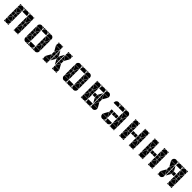

<svg xmlns="http://www.w3.org/2000/svg" viewBox="547 -2256 4018 4018"><g transform="rotate(45 2556.0 -247.0)"><path d="M284 -492Q311 -492 330 -473Q349 -454 349 -427V-407H219V-427Q219 -453 238.5 -472.5Q258 -492 284 -492ZM142 -492Q169 -492 188 -473Q207 -454 207 -427V-407H77V-427Q77 -453 96.5 -472.5Q116 -492 142 -492ZM426 -492Q453 -492 472 -473Q491 -454 491 -427V-407H361V-427Q361 -453 380.5 -472.5Q400 -492 426 -492ZM426 -2Q400 -2 380.5 -21.5Q361 -41 361 -67V-87H491V-67Q491 -41 471.5 -21.5Q452 -2 426 -2ZM142 -2Q116 -2 96.5 -21.5Q77 -41 77 -67V-87H207V-67Q207 -41 187.5 -21.5Q168 -2 142 -2ZM363 -92 426 -205 490 -92ZM79 -92 142 -205 206 -92ZM206 -402 142 -290 79 -402ZM490 -402 426 -290 363 -402ZM424 -212H361V-282H424ZM140 -212H77V-282H140ZM491 -212H429V-282H491ZM207 -212H145V-282H207ZM77 -287V-395L138 -287ZM361 -287V-395L422 -287ZM361 -207H422L361 -99ZM77 -207H138L77 -99ZM207 -287H147L207 -395ZM491 -207V-99L431 -207ZM207 -207V-99L147 -207ZM491 -287H431L491 -395ZM361 -42Q373 -14 401 -2H361ZM361 -492H401Q387 -487 377 -477Q367 -467 361 -453ZM168 -2Q182 -8 192 -18Q202 -28 207 -42V-2ZM219 -492H259Q245 -487 235 -477Q225 -467 219 -453ZM349 -492V-453Q339 -482 310 -492ZM207 -492V-453Q197 -482 168 -492ZM77 -42Q89 -14 117 -2H77ZM77 -492H117Q103 -487 93 -477Q83 -467 77 -453ZM452 -2Q466 -8 476 -18Q486 -28 491 -42V-2ZM491 -492V-453Q481 -482 452 -492Z M852 -492Q879 -492 898 -473Q917 -454 917 -427V-407H787V-427Q787 -453 806.5 -472.5Q826 -492 852 -492ZM710 -492Q737 -492 756 -473Q775 -454 775 -427V-407H645V-427Q645 -453 664.5 -472.5Q684 -492 710 -492ZM994 -492Q1021 -492 1040 -473Q1059 -454 1059 -427V-407H929V-427Q929 -453 948.5 -472.5Q968 -492 994 -492ZM994 -2Q968 -2 948.5 -21.5Q929 -41 929 -67V-87H1059V-67Q1059 -41 1039.5 -21.5Q1020 -2 994 -2ZM710 -2Q684 -2 664.5 -21.5Q645 -41 645 -67V-87H775V-67Q775 -41 755.5 -21.5Q736 -2 710 -2ZM852 -2Q826 -2 806.5 -21.5Q787 -41 787 -67V-87H917V-67Q917 -41 897.5 -21.5Q878 -2 852 -2ZM931 -92 994 -205 1058 -92ZM647 -92 710 -205 774 -92ZM774 -402 710 -290 647 -402ZM1058 -402 994 -290 931 -402ZM992 -212H929V-282H992ZM708 -212H645V-282H708ZM1059 -212H997V-282H1059ZM775 -212H713V-282H775ZM645 -287V-395L706 -287ZM929 -287V-395L990 -287ZM929 -207H990L929 -99ZM645 -207H706L645 -99ZM775 -287H715L775 -395ZM1059 -207V-99L999 -207ZM775 -207V-99L715 -207ZM1059 -287H999L1059 -395ZM787 -42Q799 -14 827 -2H787ZM929 -42Q941 -14 969 -2H929ZM929 -492H969Q955 -487 945 -477Q935 -467 929 -453ZM878 -2Q892 -8 902 -18Q912 -28 917 -42V-2ZM736 -2Q750 -8 760 -18Q770 -28 775 -42V-2ZM787 -492H827Q813 -487 803 -477Q793 -467 787 -453ZM917 -492V-453Q907 -482 878 -492ZM775 -492V-453Q765 -482 736 -492Z M1278 -492Q1305 -492 1324 -473Q1343 -454 1343 -427V-407H1213V-427Q1213 -453 1232.5 -472.5Q1252 -492 1278 -492ZM1562 -492Q1589 -492 1608 -473Q1627 -454 1627 -427V-407H1497V-427Q1497 -453 1516.5 -472.5Q1536 -492 1562 -492ZM1562 -2Q1536 -2 1516.5 -21.5Q1497 -41 1497 -67V-87H1627V-67Q1627 -41 1607.5 -21.5Q1588 -2 1562 -2ZM1278 -2Q1252 -2 1232.5 -21.5Q1213 -41 1213 -67V-87H1343V-67Q1343 -41 1323.5 -21.5Q1304 -2 1278 -2ZM1499 -92 1562 -205 1626 -92ZM1215 -92 1278 -205 1342 -92ZM1342 -402 1278 -290 1215 -402ZM1626 -402 1562 -290 1499 -402ZM1560 -212H1497V-282H1560ZM1485 -212H1423V-282H1485ZM1417 -212H1355V-282H1417ZM1355 -287V-395L1416 -287ZM1497 -287V-395L1558 -287ZM1497 -207H1558L1497 -99ZM1355 -207H1416L1355 -99ZM1343 -287H1283L1343 -395ZM1485 -207V-99L1425 -207ZM1485 -287H1425L1485 -395ZM1343 -207V-99L1283 -207ZM1213 -42Q1225 -14 1253 -2H1213ZM1497 -42Q1509 -14 1537 -2H1497ZM1497 -492H1537Q1523 -487 1513 -477Q1503 -467 1497 -453ZM1213 -492H1253Q1239 -487 1229 -477Q1219 -467 1213 -453ZM1304 -2Q1318 -8 1328 -18Q1338 -28 1343 -42V-2ZM1588 -2Q1602 -8 1612 -18Q1622 -28 1627 -42V-2ZM1627 -492V-453Q1617 -482 1588 -492ZM1343 -492V-453Q1333 -482 1304 -492ZM1343 -212H1281V-282H1343Z M1988 -492Q2015 -492 2034 -473Q2053 -454 2053 -427V-407H1923V-427Q1923 -453 1942.5 -472.5Q1962 -492 1988 -492ZM1846 -492Q1873 -492 1892 -473Q1911 -454 1911 -427V-407H1781V-427Q1781 -453 1800.5 -472.5Q1820 -492 1846 -492ZM2130 -492Q2157 -492 2176 -473Q2195 -454 2195 -427V-407H2065V-427Q2065 -453 2084.5 -472.5Q2104 -492 2130 -492ZM2130 -2Q2104 -2 2084.5 -21.5Q2065 -41 2065 -67V-87H2195V-67Q2195 -41 2175.5 -21.5Q2156 -2 2130 -2ZM1846 -2Q1820 -2 1800.5 -21.5Q1781 -41 1781 -67V-87H1911V-67Q1911 -41 1891.5 -21.5Q1872 -2 1846 -2ZM1988 -2Q1962 -2 1942.5 -21.5Q1923 -41 1923 -67V-87H2053V-67Q2053 -41 2033.5 -21.5Q2014 -2 1988 -2ZM2067 -92 2130 -205 2194 -92ZM1783 -92 1846 -205 1910 -92ZM1910 -402 1846 -290 1783 -402ZM2194 -402 2130 -290 2067 -402ZM2128 -212H2065V-282H2128ZM1844 -212H1781V-282H1844ZM2195 -212H2133V-282H2195ZM1911 -212H1849V-282H1911ZM1781 -287V-395L1842 -287ZM2065 -287V-395L2126 -287ZM2065 -207H2126L2065 -99ZM1781 -207H1842L1781 -99ZM1911 -287H1851L1911 -395ZM2195 -207V-99L2135 -207ZM1911 -207V-99L1851 -207ZM2195 -287H2135L2195 -395ZM1923 -42Q1935 -14 1963 -2H1923ZM2065 -42Q2077 -14 2105 -2H2065ZM2065 -492H2105Q2091 -487 2081 -477Q2071 -467 2065 -453ZM2014 -2Q2028 -8 2038 -18Q2048 -28 2053 -42V-2ZM1872 -2Q1886 -8 1896 -18Q1906 -28 1911 -42V-2ZM1923 -492H1963Q1949 -487 1939 -477Q1929 -467 1923 -453ZM2053 -492V-453Q2043 -482 2014 -492ZM1911 -492V-453Q1901 -482 1872 -492Z M2556 -492Q2583 -492 2602 -473Q2621 -454 2621 -427V-407H2491V-427Q2491 -453 2510.5 -472.5Q2530 -492 2556 -492ZM2414 -492Q2441 -492 2460 -473Q2479 -454 2479 -427V-407H2349V-427Q2349 -453 2368.5 -472.5Q2388 -492 2414 -492ZM2698 -492Q2725 -492 2744 -473Q2763 -454 2763 -427V-407H2633V-427Q2633 -453 2652.5 -472.5Q2672 -492 2698 -492ZM2698 -2Q2672 -2 2652.5 -21.5Q2633 -41 2633 -67V-87H2763V-67Q2763 -41 2743.5 -21.5Q2724 -2 2698 -2ZM2414 -2Q2388 -2 2368.5 -21.5Q2349 -41 2349 -67V-87H2479V-67Q2479 -41 2459.5 -21.5Q2440 -2 2414 -2ZM2556 -2Q2530 -2 2510.5 -21.5Q2491 -41 2491 -67V-87H2621V-67Q2621 -41 2601.5 -21.5Q2582 -2 2556 -2ZM2351 -92 2414 -205 2478 -92ZM2635 -92 2698 -205 2762 -92ZM2478 -402 2414 -290 2351 -402ZM2762 -402 2698 -290 2635 -402ZM2696 -212H2633V-282H2696ZM2554 -212H2491V-282H2554ZM2411 -212H2349V-282H2411ZM2479 -212H2417V-282H2479ZM2621 -212H2559V-282H2621ZM2349 -287V-395L2410 -287ZM2633 -287V-395L2694 -287ZM2633 -207H2694L2633 -99ZM2349 -207H2410L2349 -99ZM2479 -287H2419L2479 -395ZM2621 -207V-99L2561 -207ZM2479 -207V-99L2419 -207ZM2621 -287H2561L2621 -395ZM2633 -42Q2645 -14 2673 -2H2633ZM2349 -42Q2361 -14 2389 -2H2349ZM2491 -42Q2503 -14 2531 -2H2491ZM2440 -2Q2454 -8 2464 -18Q2474 -28 2479 -42V-2ZM2349 -492H2389Q2375 -487 2365 -477Q2355 -467 2349 -453ZM2491 -492H2531Q2517 -487 2507 -477Q2497 -467 2491 -453ZM2633 -492H2673Q2659 -487 2649 -477Q2639 -467 2633 -453ZM2621 -492V-453Q2611 -482 2582 -492ZM2479 -492V-453Q2469 -482 2440 -492ZM2582 -2Q2596 -8 2606 -18Q2616 -28 2621 -42V-2Z M3124 -492Q3151 -492 3170 -473Q3189 -454 3189 -427V-407H3059V-427Q3059 -453 3078.5 -472.5Q3098 -492 3124 -492ZM2982 -492Q3009 -492 3028 -473Q3047 -454 3047 -427V-407H2917V-427Q2917 -453 2936.5 -472.5Q2956 -492 2982 -492ZM3266 -492Q3293 -492 3312 -473Q3331 -454 3331 -427V-407H3201V-427Q3201 -453 3220.5 -472.5Q3240 -492 3266 -492ZM3266 -2Q3240 -2 3220.5 -21.5Q3201 -41 3201 -67V-87H3331V-67Q3331 -41 3311.5 -21.5Q3292 -2 3266 -2ZM2982 -2Q2956 -2 2936.5 -21.5Q2917 -41 2917 -67V-87H3047V-67Q3047 -41 3027.5 -21.5Q3008 -2 2982 -2ZM3124 -2Q3098 -2 3078.5 -21.5Q3059 -41 3059 -67V-87H3189V-67Q3189 -41 3169.5 -21.5Q3150 -2 3124 -2ZM2919 -92 2982 -205 3046 -92ZM3203 -92 3266 -205 3330 -92ZM3330 -402 3266 -290 3203 -402ZM3264 -212H3201V-282H3264ZM3122 -212H3059V-282H3122ZM3331 -212H3269V-282H3331ZM3047 -212H2985V-282H3047ZM3189 -212H3127V-282H3189ZM3201 -207H3262L3201 -99ZM3201 -287V-395L3262 -287ZM3331 -207V-99L3271 -207ZM3047 -207V-99L2987 -207ZM3331 -287H3271L3331 -395ZM3201 -42Q3213 -14 3241 -2H3201ZM3059 -42Q3071 -14 3099 -2H3059ZM3292 -2Q3306 -8 3316 -18Q3326 -28 3331 -42V-2ZM3008 -2Q3022 -8 3032 -18Q3042 -28 3047 -42V-2ZM3059 -492H3099Q3085 -487 3075 -477Q3065 -467 3059 -453ZM3201 -492H3241Q3227 -487 3217 -477Q3207 -467 3201 -453ZM3189 -492V-453Q3179 -482 3150 -492ZM3047 -492V-453Q3037 -482 3008 -492Z M3550 -492Q3577 -492 3596 -473Q3615 -454 3615 -427V-407H3485V-427Q3485 -453 3504.5 -472.5Q3524 -492 3550 -492ZM3834 -492Q3861 -492 3880 -473Q3899 -454 3899 -427V-407H3769V-427Q3769 -453 3788.5 -472.5Q3808 -492 3834 -492ZM3834 -2Q3808 -2 3788.5 -21.5Q3769 -41 3769 -67V-87H3899V-67Q3899 -41 3879.5 -21.5Q3860 -2 3834 -2ZM3550 -2Q3524 -2 3504.5 -21.5Q3485 -41 3485 -67V-87H3615V-67Q3615 -41 3595.5 -21.5Q3576 -2 3550 -2ZM3771 -92 3834 -205 3898 -92ZM3487 -92 3550 -205 3614 -92ZM3614 -402 3550 -290 3487 -402ZM3898 -402 3834 -290 3771 -402ZM3832 -212H3769V-282H3832ZM3548 -212H3485V-282H3548ZM3899 -212H3837V-282H3899ZM3615 -212H3553V-282H3615ZM3485 -287V-395L3546 -287ZM3769 -287V-395L3830 -287ZM3769 -207H3830L3769 -99ZM3485 -207H3546L3485 -99ZM3615 -287H3555L3615 -395ZM3899 -207V-99L3839 -207ZM3615 -207V-99L3555 -207ZM3899 -287H3839L3899 -395ZM3769 -42Q3781 -14 3809 -2H3769ZM3769 -492H3809Q3795 -487 3785 -477Q3775 -467 3769 -453ZM3576 -2Q3590 -8 3600 -18Q3610 -28 3615 -42V-2ZM3615 -492V-453Q3605 -482 3576 -492ZM3485 -42Q3497 -14 3525 -2H3485ZM3485 -492H3525Q3511 -487 3501 -477Q3491 -467 3485 -453ZM3860 -2Q3874 -8 3884 -18Q3894 -28 3899 -42V-2ZM3899 -492V-453Q3889 -482 3860 -492ZM3757 -212H3695V-282H3757ZM3689 -212H3627V-282H3689Z M4118 -492Q4145 -492 4164 -473Q4183 -454 4183 -427V-407H4053V-427Q4053 -453 4072.5 -472.5Q4092 -492 4118 -492ZM4402 -492Q4429 -492 4448 -473Q4467 -454 4467 -427V-407H4337V-427Q4337 -453 4356.5 -472.5Q4376 -492 4402 -492ZM4402 -2Q4376 -2 4356.5 -21.5Q4337 -41 4337 -67V-87H4467V-67Q4467 -41 4447.5 -21.5Q4428 -2 4402 -2ZM4118 -2Q4092 -2 4072.5 -21.5Q4053 -41 4053 -67V-87H4183V-67Q4183 -41 4163.5 -21.5Q4144 -2 4118 -2ZM4339 -92 4402 -205 4466 -92ZM4055 -92 4118 -205 4182 -92ZM4182 -402 4118 -290 4055 -402ZM4466 -402 4402 -290 4339 -402ZM4400 -212H4337V-282H4400ZM4116 -212H4053V-282H4116ZM4467 -212H4405V-282H4467ZM4183 -212H4121V-282H4183ZM4053 -287V-395L4114 -287ZM4337 -287V-395L4398 -287ZM4337 -207H4398L4337 -99ZM4053 -207H4114L4053 -99ZM4183 -287H4123L4183 -395ZM4467 -207V-99L4407 -207ZM4183 -207V-99L4123 -207ZM4467 -287H4407L4467 -395ZM4337 -42Q4349 -14 4377 -2H4337ZM4337 -492H4377Q4363 -487 4353 -477Q4343 -467 4337 -453ZM4144 -2Q4158 -8 4168 -18Q4178 -28 4183 -42V-2ZM4183 -492V-453Q4173 -482 4144 -492ZM4053 -42Q4065 -14 4093 -2H4053ZM4053 -492H4093Q4079 -487 4069 -477Q4059 -467 4053 -453ZM4428 -2Q4442 -8 4452 -18Q4462 -28 4467 -42V-2ZM4467 -492V-453Q4457 -482 4428 -492ZM4325 -212H4263V-282H4325ZM4257 -212H4195V-282H4257Z M4944 -492Q4915 -482 4905 -453V-492ZM4802 -492Q4773 -482 4763 -453V-492ZM4751 -453Q4745 -467 4735 -477Q4725 -487 4711 -492H4751ZM4893 -453Q4887 -467 4877 -477Q4867 -487 4853 -492H4893ZM5035 -453Q5029 -467 5019 -477Q5009 -487 4995 -492H5035ZM4621 -2V-42Q4626 -28 4636 -18Q4646 -8 4660 -2ZM4905 -2V-42Q4910 -28 4920 -18Q4930 -8 4944 -2ZM5035 -2H4995Q5023 -14 5035 -42ZM4763 -395 4823 -287H4763ZM4965 -207 4905 -99V-207ZM4823 -207 4763 -99V-207ZM4905 -395 4965 -287H4905ZM5035 -99 4974 -207H5035ZM4751 -99 4690 -207H4751ZM4690 -287 4751 -395V-287ZM4974 -287 5035 -395V-287ZM4763 -282H4825V-212H4763ZM4905 -282H4967V-212H4905ZM4973 -282H5035V-212H4973ZM4830 -282H4893V-212H4830ZM4688 -282H4751V-212H4688ZM4749 -402 4686 -290 4622 -402ZM5033 -402 4970 -290 4906 -402ZM4622 -92 4686 -205 4749 -92ZM4906 -92 4970 -205 5033 -92ZM4970 -2Q4944 -2 4924.5 -21.5Q4905 -41 4905 -67V-87H5035V-67Q5035 -41 5015.5 -21.5Q4996 -2 4970 -2ZM4686 -2Q4660 -2 4640.5 -21.5Q4621 -41 4621 -67V-87H4751V-67Q4751 -41 4731.5 -21.5Q4712 -2 4686 -2ZM4686 -492Q4712 -492 4731.5 -472.5Q4751 -453 4751 -427V-407H4621V-427Q4621 -454 4640 -473Q4659 -492 4686 -492ZM4970 -492Q4996 -492 5015.5 -472.5Q5035 -453 5035 -427V-407H4905V-427Q4905 -454 4924 -473Q4943 -492 4970 -492ZM4828 -492Q4854 -492 4873.5 -472.5Q4893 -453 4893 -427V-407H4763V-427Q4763 -454 4782 -473Q4801 -492 4828 -492Z"/></g></svg>

Font: CAT DyFa
Style: Regular
Weight: 400
Designer: Peter Wiegel
Foundry: Peter Wiegel
Version: Version 1.001; ttfautohint (v1.3)